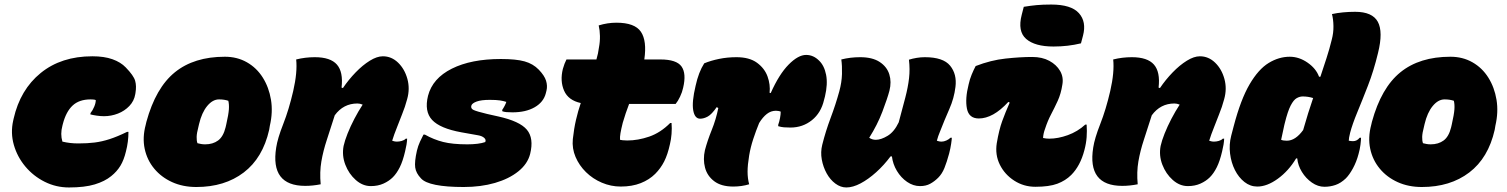

<svg xmlns="http://www.w3.org/2000/svg" viewBox="-20 -812 6640 846"><path d="M387 -564Q439 -564 475.5 -551Q512 -538 534 -515Q569 -479 575.5 -456Q582 -433 577 -403L576 -397Q571 -367 550 -345Q529 -323 499.5 -311.5Q470 -300 438 -300Q423 -300 406 -302.5Q389 -305 378 -308L379 -314Q388 -325 395 -341.5Q402 -358 402 -371Q398 -373 391 -373.5Q384 -374 379 -374Q329 -374 300 -347Q271 -320 257 -266L255 -258Q245 -221 255 -188Q272 -184 289 -182Q306 -180 325 -180Q365 -180 397 -184Q429 -188 463 -199Q497 -210 540 -231H546Q546 -187 535 -145Q526 -107 510.5 -81.5Q495 -56 470 -36Q442 -13 397.5 0.5Q353 14 284 14Q227 14 177 -11Q127 -36 91.5 -78.5Q56 -121 41 -173.5Q26 -226 38 -280L40 -289Q69 -417 159.5 -490.5Q250 -564 387 -564Z M971 -562Q1025 -562 1068 -537.5Q1111 -513 1138 -470Q1165 -427 1174 -372.5Q1183 -318 1169 -258L1166 -240Q1138 -116 1054 -52Q970 12 845 12Q786 12 738.5 -9.5Q691 -31 659.5 -69Q628 -107 617.5 -156.5Q607 -206 622 -262L625 -275Q666 -425 750.5 -493.5Q835 -562 971 -562ZM945 -374Q917 -374 893 -345Q869 -316 857 -265L854 -252Q847 -226 846.5 -209Q846 -192 850 -181Q858 -179 866 -177.5Q874 -176 884 -176Q918 -176 941 -193Q964 -210 974 -251L977 -264Q987 -308 988.5 -330Q990 -352 986 -368Q968 -374 945 -374Z M1285 -550Q1305 -555 1325.5 -557.5Q1346 -560 1367 -560Q1436 -560 1464.5 -527.5Q1493 -495 1485 -426L1491 -424Q1516 -461 1547 -493Q1578 -525 1609.5 -544.5Q1641 -564 1667 -564Q1705 -564 1734 -536Q1763 -508 1775 -464.5Q1787 -421 1774 -375Q1765 -341 1751.5 -308Q1738 -275 1730 -253Q1724 -239 1717.5 -220.5Q1711 -202 1708 -192Q1711 -191 1716.5 -189.5Q1722 -188 1729 -188Q1739 -188 1750 -191Q1761 -194 1768 -201H1774Q1773 -177 1765 -145Q1755 -102 1741.5 -75Q1728 -48 1711 -31Q1694 -14 1669.5 -3Q1645 8 1614 8Q1578 8 1547.5 -19Q1517 -46 1501.5 -86.5Q1486 -127 1494 -169Q1499 -192 1511.5 -223.5Q1524 -255 1541.5 -288.5Q1559 -322 1578 -351Q1566 -356 1555 -356Q1493 -356 1455 -304Q1436 -244 1420 -195.5Q1404 -147 1396 -100.5Q1388 -54 1393 0Q1358 7 1325 7Q1170 7 1197 -162Q1203 -202 1228 -265.5Q1253 -329 1272 -411Q1291 -494 1285 -550Z M2187 -552Q2254 -552 2291.5 -541.5Q2329 -531 2354 -505Q2379 -479 2386 -456.5Q2393 -434 2388 -413L2385 -401Q2375 -362 2336 -339.5Q2297 -317 2238 -317Q2223 -317 2211.5 -318Q2200 -319 2193 -322V-328Q2198 -335 2203.5 -345.5Q2209 -356 2211 -363Q2199 -367 2183 -369.5Q2167 -372 2138 -372Q2100 -372 2080 -364.5Q2060 -357 2057 -347Q2053 -334 2066.5 -327.5Q2080 -321 2126 -310L2175 -299Q2270 -278 2301.5 -240.5Q2333 -203 2316 -134Q2305 -90 2264 -57Q2223 -24 2161 -6Q2099 12 2023 12Q1947 12 1899.5 2.5Q1852 -7 1835 -26Q1813 -49 1809.5 -74Q1806 -99 1817 -148Q1822 -169 1830.5 -187.5Q1839 -206 1846 -219H1852Q1891 -197 1932.5 -186.5Q1974 -176 2039 -176Q2063 -176 2083.5 -178.5Q2104 -181 2118 -186Q2123 -196 2113.5 -204.5Q2104 -213 2086 -216L2013 -229Q1919 -246 1884 -283.5Q1849 -321 1866 -390Q1886 -467 1971 -509.5Q2056 -552 2187 -552Z M2476 -550H2608Q2616 -577 2619 -602Q2624 -628 2623.5 -653.5Q2623 -679 2618 -700Q2657 -712 2696 -712Q2777 -712 2804 -672Q2831 -632 2819 -550H2890Q2961 -550 2983 -519Q3005 -488 2990 -425Q2986 -406 2976.5 -386Q2967 -366 2957 -354H2752Q2744 -333 2737 -312.5Q2730 -292 2724 -271Q2717 -243 2714 -225.5Q2711 -208 2712 -196Q2717 -195 2724 -194Q2731 -193 2744 -193Q2791 -193 2840.5 -210Q2890 -227 2933 -270H2939Q2941 -247 2939 -222Q2937 -197 2932 -177Q2922 -131 2906.5 -100.5Q2891 -70 2867 -46Q2841 -20 2803 -5Q2765 10 2715 10Q2672 10 2632 -7Q2592 -24 2562 -53.5Q2532 -83 2516 -120.5Q2500 -158 2504 -199Q2509 -245 2518 -284Q2527 -323 2539 -358Q2484 -370 2465.5 -412.5Q2447 -455 2460 -508Q2464 -522 2467.5 -531Q2471 -540 2476 -550Z M3083 -533Q3112 -545 3148.5 -552.5Q3185 -560 3225 -560Q3282 -560 3315.5 -535.5Q3349 -511 3362 -475Q3375 -439 3371 -403L3376 -402Q3413 -485 3455 -527.5Q3497 -570 3532 -570Q3564 -570 3589 -545Q3612 -523 3620 -482.5Q3628 -442 3615 -387L3611 -372Q3598 -315 3557.5 -282.5Q3517 -250 3463 -250Q3447 -250 3434.5 -251Q3422 -252 3409 -256V-262Q3414 -276 3417 -292Q3420 -308 3420 -320Q3416 -322 3410 -323Q3404 -324 3399 -324Q3377 -324 3359 -310Q3341 -296 3325 -270Q3311 -236 3299 -199.5Q3287 -163 3281 -127Q3274 -85 3274 -55.5Q3274 -26 3281 0Q3248 10 3211 10Q3158 10 3127 -13.5Q3096 -37 3086.5 -73.5Q3077 -110 3086 -150Q3097 -192 3116 -239Q3135 -286 3145 -336L3138 -340Q3116 -308 3098.5 -298.5Q3081 -289 3065 -289Q3041 -289 3034.5 -326Q3028 -363 3045 -434Q3058 -494 3083 -533Z M3687 -550Q3707 -555 3727.5 -557.5Q3748 -560 3770 -560Q3824 -560 3856 -539Q3888 -518 3898.5 -484.5Q3909 -451 3899 -412Q3890 -378 3868 -320Q3846 -262 3810 -205Q3823 -196 3839 -196Q3862 -196 3891 -213.5Q3920 -231 3940 -273Q3957 -336 3969 -382Q3981 -428 3985.5 -467.5Q3990 -507 3985 -549Q4001 -554 4019 -557Q4037 -560 4055 -560Q4136 -560 4166.5 -522.5Q4197 -485 4190 -429Q4184 -379 4163 -331.5Q4142 -284 4121 -230Q4114 -214 4108 -192Q4111 -191 4116.5 -189.5Q4122 -188 4129 -188Q4139 -188 4150 -193Q4161 -198 4168 -205H4174Q4174 -199 4171 -178.5Q4168 -158 4162 -135Q4152 -98 4141.5 -72Q4131 -46 4114 -29Q4098 -13 4079 -2.5Q4060 8 4034 8Q4004 8 3977 -10.5Q3950 -29 3932 -59Q3914 -89 3910 -123H3904Q3875 -84 3840.5 -53Q3806 -22 3772 -4Q3738 14 3709 14Q3684 14 3661 -3Q3638 -20 3622.5 -48Q3607 -76 3601 -109Q3595 -142 3603 -174Q3618 -234 3640 -292.5Q3662 -351 3678 -409Q3689 -449 3690 -486Q3691 -523 3687 -550Z M4279 -521Q4346 -547 4411 -554Q4476 -561 4528 -561Q4572 -561 4603.5 -544Q4635 -527 4651 -499.5Q4667 -472 4661 -439Q4655 -399 4640.5 -367.5Q4626 -336 4611 -307.5Q4596 -279 4585 -245Q4577 -224 4576 -204Q4590 -201 4603 -201Q4642 -201 4685 -216.5Q4728 -232 4762 -263H4768Q4770 -235 4768 -207.5Q4766 -180 4758 -150Q4740 -81 4700 -41Q4675 -16 4639 -2.5Q4603 11 4542 11Q4491 11 4449 -16Q4407 -43 4385.5 -86.5Q4364 -130 4372 -181Q4382 -240 4396 -278.5Q4410 -317 4429 -360L4423 -363Q4389 -326 4356.5 -308Q4324 -290 4293 -290Q4249 -290 4240.5 -333.5Q4232 -377 4248 -440Q4253 -463 4261.5 -483.5Q4270 -504 4279 -521ZM4491 -782Q4521 -787 4548 -789.5Q4575 -792 4612 -792Q4700 -792 4734 -754Q4768 -716 4752 -655L4743 -621Q4714 -614 4684 -610.5Q4654 -607 4622 -607Q4540 -607 4501.5 -640.5Q4463 -674 4482 -747Z M4885 -550Q4905 -555 4925.5 -557.5Q4946 -560 4967 -560Q5036 -560 5064.5 -527.5Q5093 -495 5085 -426L5091 -424Q5116 -461 5147 -493Q5178 -525 5209.5 -544.5Q5241 -564 5267 -564Q5305 -564 5334 -536Q5363 -508 5375 -464.5Q5387 -421 5374 -375Q5365 -341 5351.5 -308Q5338 -275 5330 -253Q5324 -239 5317.5 -220.5Q5311 -202 5308 -192Q5311 -191 5316.5 -189.5Q5322 -188 5329 -188Q5339 -188 5350 -191Q5361 -194 5368 -201H5374Q5373 -177 5365 -145Q5355 -102 5341.5 -75Q5328 -48 5311 -31Q5294 -14 5269.5 -3Q5245 8 5214 8Q5178 8 5147.5 -19Q5117 -46 5101.5 -86.5Q5086 -127 5094 -169Q5099 -192 5111.5 -223.5Q5124 -255 5141.5 -288.5Q5159 -322 5178 -351Q5166 -356 5155 -356Q5093 -356 5055 -304Q5036 -244 5020 -195.5Q5004 -147 4996 -100.5Q4988 -54 4993 0Q4958 7 4925 7Q4770 7 4797 -162Q4803 -202 4828 -265.5Q4853 -329 4872 -411Q4891 -494 4885 -550Z M5663 -562Q5704 -562 5741.5 -536Q5779 -510 5792 -474H5798Q5812 -516 5825 -556Q5838 -596 5848 -637Q5856 -667 5855.5 -697Q5855 -727 5849 -750Q5872 -755 5898 -757.5Q5924 -760 5951 -760Q6027 -760 6051 -716Q6075 -672 6052 -579Q6033 -500 6007.5 -434.5Q5982 -369 5960.5 -317Q5939 -265 5929 -227Q5923 -203 5923 -192Q5928 -191 5933 -190.5Q5938 -190 5942 -190Q5959 -190 5971 -205H5977Q5977 -194 5974.5 -174Q5972 -154 5966 -133Q5957 -99 5941.5 -70.5Q5926 -42 5910 -26Q5888 -5 5864.5 3Q5841 11 5816 11Q5787 11 5760.5 -7.5Q5734 -26 5716.5 -54.5Q5699 -83 5696 -114H5691Q5658 -59 5610.5 -24.5Q5563 10 5520 10Q5489 10 5463.5 -10Q5438 -30 5421.5 -62.5Q5405 -95 5400 -135Q5395 -175 5405 -214L5416 -256Q5447 -374 5486 -440.5Q5525 -507 5570 -534.5Q5615 -562 5663 -562ZM5625 -196Q5634 -192 5650 -192Q5688 -192 5722 -239Q5733 -278 5744 -313Q5755 -348 5766 -380Q5744 -387 5720 -387Q5707 -387 5693.5 -379.5Q5680 -372 5667 -347Q5654 -322 5641 -269L5639 -261Q5635 -242 5631.5 -226Q5628 -210 5625 -196Z M6371 -562Q6425 -562 6468 -537.5Q6511 -513 6538 -470Q6565 -427 6574 -372.5Q6583 -318 6569 -258L6566 -240Q6538 -116 6454 -52Q6370 12 6245 12Q6186 12 6138.5 -9.5Q6091 -31 6059.5 -69Q6028 -107 6017.5 -156.5Q6007 -206 6022 -262L6025 -275Q6066 -425 6150.5 -493.5Q6235 -562 6371 -562ZM6345 -374Q6317 -374 6293 -345Q6269 -316 6257 -265L6254 -252Q6247 -226 6246.5 -209Q6246 -192 6250 -181Q6258 -179 6266 -177.5Q6274 -176 6284 -176Q6318 -176 6341 -193Q6364 -210 6374 -251L6377 -264Q6387 -308 6388.5 -330Q6390 -352 6386 -368Q6368 -374 6345 -374Z"/></svg>

Font: Recursive Mn Csl St XBk
Style: Italic
Weight: 1000
Italic angle: -15°
Monospace: yes
Version: Version 1.079;hotconv 1.0.112;makeotfexe 2.5.65598; ttfautoh